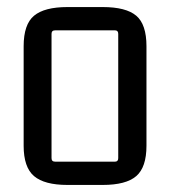

<svg xmlns="http://www.w3.org/2000/svg" viewBox="-20 -517 482 544"><path d="M306 -431H136Q126 -431 126 -421V-69Q126 -59 136 -59H306Q315 -59 315 -69V-421Q315 -431 306 -431ZM47 -104V-386Q47 -448 76.5 -472.5Q106 -497 171 -497H271Q337 -497 366 -472.5Q395 -448 395 -386V-104Q395 -43 366 -18Q337 7 271 7H171Q106 7 76.5 -18Q47 -43 47 -104Z"/></svg>

Font: Gemunu Libre ExtraLight
Style: Regular
Weight: 400
Version: Version 1.100